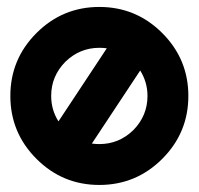

<svg xmlns="http://www.w3.org/2000/svg" viewBox="-20 -519 572 553"><path d="M85 -423.8Q160.2 -499 266.1 -499Q372.1 -499 447.3 -423.8Q522.5 -348.6 522.5 -242.7Q522.5 -136.7 447.3 -61.5Q372.1 13.7 266.1 13.7Q160.2 13.7 85 -61.5Q9.8 -136.7 9.8 -242.7Q9.8 -348.6 85 -423.8ZM168 -340.8Q127.4 -299.3 127.4 -242.7Q127.4 -202.6 148.4 -169.4L287.6 -379.9Q277.3 -381.3 266.1 -381.3Q209.5 -381.3 168 -340.8ZM364.3 -144.5Q404.8 -186 404.8 -242.7Q404.8 -282.2 383.8 -315.9L244.6 -105.5Q255.9 -104 266.1 -104Q322.8 -104 364.3 -144.5Z"/></svg>

Font: Sangha Kali
Style: Regular
Weight: 400
Designer: Seslavinskaya Anna
Foundry: Popkern
Version: Version 2.000;PS 002.000;hotconv 1.0.88;makeotf.lib2.5.64775